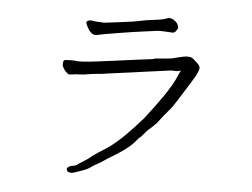

<svg xmlns="http://www.w3.org/2000/svg" viewBox="-51 -767 1102 840"><g transform="rotate(5 500.0 -347.0)"><path d="M613 -643Q583 -639 545 -634Q507 -629 439.5 -618Q372 -607 355.5 -603Q339 -599 330 -605Q321 -611 316 -618Q311 -625 304 -639Q297 -653 301 -657Q305 -661 312.5 -662.5Q320 -664 340 -660Q371 -659 376 -658Q389 -659 449 -667Q495 -673 502 -674Q529 -679 560 -685Q589 -689 612 -692Q635 -695 649 -701Q663 -707 678.5 -697.5Q694 -688 698.5 -676Q703 -664 701 -661Q699 -658 693.5 -649.5Q688 -641 679 -641Q670 -641 662 -642Q646 -643 645 -643Q621 -644 613 -643ZM774 -423Q753 -390 738 -366Q728 -350 728 -350V-349Q725 -346 707 -318Q697 -304 694 -302L693 -301Q679 -283 676 -281Q676 -281 646 -242Q644 -240 628 -224Q619 -215 611 -209Q600 -198 581 -175Q578 -172 573 -169L554 -147Q530 -120 473 -85Q427 -57 424 -54Q416 -48 401 -40Q386 -32 378 -26Q360 -13 339 -6Q303 7 297 8Q287 10 278 6Q270 3 270 -7Q270 -12 277 -16Q285 -22 297 -23Q307 -24 314 -29Q322 -36 336 -44Q365 -62 370 -68Q373 -71 398 -88Q410 -96 423 -104Q479 -138 547 -212L587 -256Q634 -316 664 -360Q704 -417 722 -463Q724 -468 727 -473L730 -480L724 -477Q720 -475 710 -475Q699 -475 698 -475Q692 -476 684 -475L411 -438Q394 -435 392 -435Q342 -431 311 -425Q308 -424 299 -424Q268 -423 255 -420Q244 -418 239 -421Q235 -424 228 -431Q221 -439 216 -448Q210 -459 214 -473Q215 -480 224 -481Q225 -481 247 -482Q262 -482 267 -481Q285 -477 364 -487Q435 -496 464 -500Q493 -504 531 -509Q569 -514 594 -517L614 -520L606 -521Q658 -526 677 -527Q687 -528 712 -535Q736 -541 746 -542Q759 -543 767 -541Q772 -540 781 -533Q785 -530 793 -522Q799 -516 804 -512Q809 -504 810 -501Q811 -497 808 -486Q807 -482 802 -472Q797 -462 794 -456Q791 -451 774 -423Z"/></g></svg>

Font: ToneOZ-Pinyin-Tsuipita-TC
Style: Regular
Weight: 400
Designer: ÂÆ£ÂøóÂáåJeffrey Xuan(jeffreyx@gmail.com, ToneOZ.com) ÈòøÂù§(cjkFonts)
Foundry: ToneOZ
Version: Version 0.24071